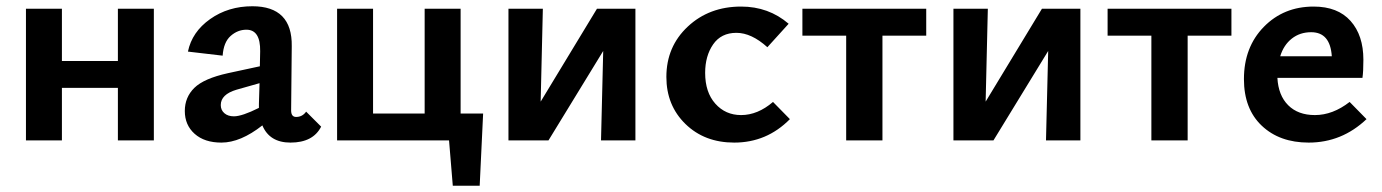

<svg xmlns="http://www.w3.org/2000/svg" viewBox="-20 -449 4421 614"><path d="M357 -421H472V0H357V-168H178V0H63V-421H178V-254H357Z M959 -92 1007 -44Q981 7 909 7Q842 7 819 -48Q749 7 688 7Q634 7 602.5 -21Q571 -49 571 -94Q571 -138 601.5 -168Q632 -198 709 -215L811 -237L812 -285Q813 -354 768 -354Q740 -354 717.5 -334Q695 -314 692 -271L581 -284Q594 -347 652 -388Q710 -429 787 -429Q915 -429 913 -301L911 -96Q911 -75 927 -75Q947 -75 959 -92ZM728 -77Q754 -77 808 -104V-117L810 -183L736 -162Q686 -147 686 -113Q686 -97 697.5 -87Q709 -77 728 -77Z M1453 -86H1525L1514 145H1428L1416 0H1058V-421H1173V-86H1338V-421H1453Z M2012 -421V0H1902L1909 -286L1734 0H1606V-421H1716L1709 -124L1889 -421Z M2328 7Q2233 7 2172 -52.5Q2111 -112 2111 -203Q2111 -300 2179.5 -364Q2248 -428 2350 -428Q2438 -428 2502 -373L2434 -298Q2383 -344 2335 -344Q2286 -344 2260.5 -307Q2235 -270 2235 -216Q2235 -154 2267.5 -117.5Q2300 -81 2350 -81Q2403 -81 2452 -123L2506 -68Q2432 7 2328 7Z M2942 -421V-335H2802V0H2686V-335H2546V-421Z M3435 -421V0H3325L3332 -286L3157 0H3029V-421H3139L3132 -124L3312 -421Z M3918 -421V-335H3778V0H3662V-335H3522V-421Z M4296 -123 4350 -68Q4271 7 4165 7Q4072 7 4015 -47Q3958 -101 3958 -196Q3958 -298 4021.5 -363Q4085 -428 4181 -428Q4258 -428 4299 -382Q4340 -336 4340 -258Q4340 -220 4337 -200H4065Q4068 -144 4099.5 -112.5Q4131 -81 4185 -81Q4242 -81 4296 -123ZM4173 -346Q4137 -346 4111 -325.5Q4085 -305 4074 -269H4239Q4234 -346 4173 -346Z"/></svg>

Font: EauTest
Style: Bold
Weight: 700
Designer: Christian Thalmann (Catharsis Fonts)
Version: Version 0.001;PS 000.001;hotconv 1.0.88;makeotf.lib2.5.64775